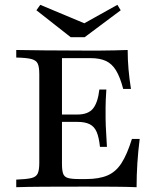

<svg xmlns="http://www.w3.org/2000/svg" viewBox="-20 -779 667 799"><path d="M47.6 0V-31.5Q89.5 -33.1 110.1 -37.9Q130.6 -42.7 137.1 -57.3Q143.5 -71.8 143.5 -100.8V-470.2Q143.5 -500 137.1 -514.1Q130.6 -528.2 110.1 -533.5Q89.5 -538.7 47.6 -539.5V-571Q91.9 -570.2 164.5 -569.4Q237.1 -568.5 333.1 -568.5Q363.7 -568.5 395.6 -568.5Q427.4 -568.5 457.3 -569.4Q487.1 -570.2 511.3 -571Q511.3 -530.6 514.9 -489.9Q518.5 -449.2 525 -408.9H492.7Q479.8 -458.1 462.9 -485.9Q446 -513.7 420.6 -525.4Q395.2 -537.1 357.3 -537.1H237.9V-96.8Q237.9 -70.2 242.7 -56.5Q247.6 -42.7 262.9 -38.3Q278.2 -33.9 308.1 -33.9H338.7Q391.9 -33.9 427 -48.8Q462.1 -63.7 485.5 -100Q508.9 -136.3 529 -200.8H561.3Q554.8 -149.2 551.6 -99.6Q548.4 -50 548.4 0Q507.3 -1.6 454.4 -2Q401.6 -2.4 332.3 -2.4Q236.3 -2.4 164.5 -2Q92.7 -1.6 47.6 0ZM210.5 -271.8V-302.4H366.9V-271.8ZM396 -167.7Q391.9 -207.3 382.3 -229.8Q372.6 -252.4 353.2 -262.1Q333.9 -271.8 301.6 -271.8V-302.4Q346.8 -302.4 366.9 -327Q387.1 -351.6 393.5 -406.5H422.6Q419.4 -358.9 419.4 -333.9Q419.4 -308.9 419.4 -287.1Q419.4 -271 420.2 -254.8Q421 -238.7 422.2 -218.1Q423.4 -197.6 425 -167.7ZM468.5 -758.9 482.3 -736.3 332.3 -624.2H274.2L131.5 -736.3L147.6 -758.9L355.6 -671.8L313.7 -672.6Z"/></svg>

Font: Playfair 12pt Medium
Style: Regular
Weight: 500
Designer: Claus Eggers Sørensen
Foundry: Claus Eggers Sørensen
Version: Version 2.000;gftools[0.9.28]